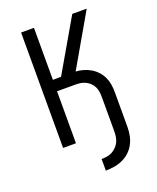

<svg xmlns="http://www.w3.org/2000/svg" viewBox="-170 -835 940 1149"><g transform="rotate(-20 300.0 -260.0)"><path d="M301 215V141Q318 141 335 138.5Q352 136 367.5 128Q383 120 395.5 107.5Q408 95 415.5 80Q423 65 426 47.5Q429 30 429 13V-209Q429 -225 426.5 -241.5Q424 -258 417 -272.5Q410 -287 398.5 -298.5Q387 -310 372.5 -317.5Q358 -325 342 -328Q326 -331 309 -331H189V0H107V-735H189V-404H241L433 -735H525L334 -404Q358 -403 382 -396Q406 -389 427.5 -376.5Q449 -364 466 -345.5Q483 -327 493.5 -305Q504 -283 508 -258.5Q512 -234 512 -209V13Q512 41 506.5 68.5Q501 96 488 120.5Q475 145 454.5 164Q434 183 408.5 194.5Q383 206 355.5 210.5Q328 215 301 215Z"/></g></svg>

Font: Iosevka Custom Extended
Style: Regular
Weight: 400
Width: 7
Monospace: yes
Designer: Belleve Invis
Foundry: Belleve Invis
Version: Version 11.2.4; ttfautohint (v1.8.4)